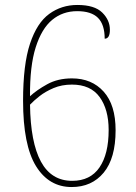

<svg xmlns="http://www.w3.org/2000/svg" viewBox="-20 -744 550 774"><path d="M269 10Q177 10 125 -74.5Q73 -159 73 -338Q73 -484 101 -568Q129 -652 178.5 -688Q228 -724 292 -724Q361 -724 392 -693.5Q423 -663 423 -624Q423 -588 402 -588Q402 -645 375 -672Q348 -699 291 -699Q233 -699 190.5 -664Q148 -629 124 -553.5Q100 -478 101 -356Q128 -381 170.5 -404.5Q213 -428 270 -428Q350 -428 398 -374.5Q446 -321 446 -219Q446 -106 398 -48Q350 10 269 10ZM271 -15Q344 -15 381 -69Q418 -123 418 -220Q418 -303 381.5 -353Q345 -403 270 -403Q229 -403 196 -389Q163 -375 139.5 -356.5Q116 -338 101 -322Q103 -170 145 -92.5Q187 -15 271 -15Z"/></svg>

Font: Noto Serif Bengali SemiCondensed Thin
Style: Regular
Weight: 100
Width: 4
Designer: Juan Bruce, Universal Thirst, Indian Type Foundry and the Monotype Design Team.
Foundry: Monotype Imaging Inc.
Version: Version 2.003; ttfautohint (v1.8.4.7-5d5b)